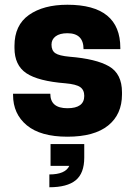

<svg xmlns="http://www.w3.org/2000/svg" viewBox="-20 -563 568 809"><path d="M264 -107Q335 -107 335 -159Q335 -184 318 -196Q301 -208 256 -212Q141 -221 91 -254.5Q41 -288 41 -361V-370Q41 -457 102 -500Q163 -543 264 -543Q487 -543 487 -361V-356H332Q332 -423 264 -423Q232 -423 214.5 -410Q197 -397 197 -375Q197 -350 213 -339Q229 -328 273 -324Q385 -315 439.5 -283.5Q494 -252 494 -174V-165Q494 -81 435.5 -34Q377 13 264 13Q151 13 93 -35Q35 -83 35 -163V-168H192Q192 -107 264 -107ZM335 44V101Q335 167 299 196.5Q263 226 188 226V172Q255 172 272 136H193V44Z"/></svg>

Font: Cooper Hewitt
Style: Bold
Weight: 711
Designer: Village Type and Design LLC
Foundry: Cooper Hewitt Smithsonian Design Museum
Version: 1.000